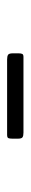

<svg xmlns="http://www.w3.org/2000/svg" viewBox="207 -1133 86 540"><g transform="rotate(90 250.0 -863.0)"><path d="M130 -856V-872.5Q130 -879.5 131.8 -882.8Q133.5 -886 140 -886H353Q362.5 -886 366.2 -883.2Q370 -880.5 370 -870.5V-855Q370 -847 368.5 -843.5Q367 -840 359 -840H147.5Q138 -840 134 -842.8Q130 -845.5 130 -856Z"/></g></svg>

Font: Besley* Condensed
Style: Regular
Weight: 400
Width: 3
Designer: Owen Earl
Foundry: indestructible type*
Version: Version 3.000; ttfautohint (v1.8.3)